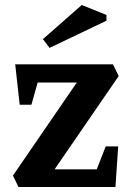

<svg xmlns="http://www.w3.org/2000/svg" viewBox="-20 -750 520 770"><path d="M54 0 32 -46 288 -419H131L106 -330H59L41 -492H433L456 -445L199 -71H368L404 -163H454L443 0ZM179 -558 152 -593 308 -730 407 -690V-667Z"/></svg>

Font: Manuale
Style: Bold
Weight: 700
Version: Version 1.002